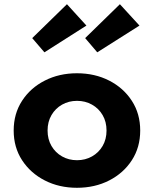

<svg xmlns="http://www.w3.org/2000/svg" viewBox="-20 -876 732 912"><path d="M345.5 16Q261 16 193 -18.8Q125 -53.5 85 -114.8Q45 -176 45 -256Q45 -336 84.8 -397.2Q124.5 -458.5 192.8 -493.2Q261 -528 345.5 -528Q430.5 -528 498.5 -493.2Q566.5 -458.5 606.2 -397.2Q646 -336 646 -256Q646 -176 606.2 -114.8Q566.5 -53.5 498.5 -18.8Q430.5 16 345.5 16ZM346 -115Q385 -115 417 -133Q449 -151 467.5 -182.8Q486 -214.5 486 -256Q486 -297.5 467.5 -329.2Q449 -361 417 -379Q385 -397 346 -397Q306.5 -397 274.8 -379Q243 -361 224.5 -329.2Q206 -297.5 206 -256Q206 -214.5 224.5 -182.8Q243 -151 274.8 -133Q306.5 -115 346 -115ZM442 -627.5 384.5 -695 549.5 -856 642.5 -754.5ZM191 -627.5 133 -695 298 -856 390.5 -754.5Z"/></svg>

Font: Spartan Thin
Style: Bold
Weight: 700
Version: Version 1.004